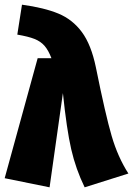

<svg xmlns="http://www.w3.org/2000/svg" viewBox="-20 -782 569 821"><path d="M390 -494Q431 -291 457.5 -200.5Q484 -110 529 -40L342 19Q304 -59 284.5 -144Q265 -229 249 -384L192 19L0 -20L141 -533H200Q187 -567 170.5 -586Q154 -605 127.5 -615.5Q101 -626 54 -634L74 -762Q169 -749 229.5 -724Q290 -699 330 -645Q370 -591 390 -494Z"/></svg>

Font: Fira Sans Condensed Black
Style: Regular
Weight: 900
Width: 3
Designer: Carrois Corporate & Edenspiekermann AG
Foundry: Carrois Corporate GbR & Edenspiekermann AG
Version: Version 4.203